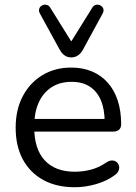

<svg xmlns="http://www.w3.org/2000/svg" viewBox="-20 -780 572 809"><path d="M295.4 8.9Q218.2 8.9 162.5 -21.5Q106.7 -52 76.3 -108.2Q46 -164.4 46 -241.9Q46 -317.9 75.9 -374.6Q105.8 -431.3 158.6 -463.3Q211.5 -495.3 279.8 -495.3Q329.2 -495.3 368 -478.8Q406.9 -462.3 434.2 -431.4Q461.6 -400.5 476.1 -356.3Q490.5 -312.1 490.5 -256.7Q490.5 -241.4 481.7 -233.5Q472.9 -225.5 456.3 -225.5H107.7V-279H437.5L421 -265.6Q421 -319.5 405.1 -357.2Q389.2 -394.8 358.4 -415Q327.6 -435.2 281.6 -435.2Q231.2 -435.2 195.8 -411.5Q160.5 -387.7 142.3 -346.1Q124.2 -304.5 124.2 -249.7V-243.8Q124.2 -152.2 168.5 -104.3Q212.9 -56.4 295.3 -56.4Q328.7 -56.4 362.5 -65Q396.3 -73.6 428 -95.4Q441.6 -104.3 453.1 -103.8Q464.6 -103.4 471.9 -96.8Q479.3 -90.3 481.6 -80.5Q483.9 -70.8 479.3 -60.1Q474.7 -49.3 462 -41Q429.1 -16.8 383.9 -3.9Q338.6 8.9 295.4 8.9ZM280.3 -538.1Q264.7 -538.1 252.5 -546.4Q240.3 -554.6 231.5 -570.8L148.4 -722.5Q142 -734.2 145.4 -743.5Q148.8 -752.8 157.4 -757.2Q165.9 -761.6 175.5 -759.8Q185 -758.1 191.3 -748.3L280.3 -605.4L369.2 -748.3Q375.6 -758.1 385.1 -759.8Q394.6 -761.6 403.2 -757.2Q411.7 -752.8 415.2 -743.5Q418.6 -734.2 412.2 -722.5L329.6 -570.8Q320.7 -554.6 308.3 -546.4Q295.9 -538.1 280.3 -538.1Z"/></svg>

Font: Nunito ExtraLight
Style: Regular
Weight: 200
Designer: Vernon Adams
Foundry: Vernon Adams
Version: Version 3.602